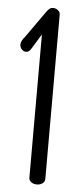

<svg xmlns="http://www.w3.org/2000/svg" viewBox="-53 -762 339 793"><g transform="rotate(5 116.5 -366.0)"><path d="M39 -542Q28 -542 20.5 -550.5Q13 -559 13 -571Q13 -578 18 -587Q23 -596 28 -601L110 -717Q116 -724 121 -728Q126 -732 135 -732Q146 -732 155 -725Q164 -718 164 -707V-26Q164 -14 154 -7Q144 0 131 0Q117 0 107.5 -7Q98 -14 98 -26V-619L58 -554Q50 -542 39 -542Z"/></g></svg>

Font: Dosis
Style: Regular
Weight: 400
Designer: Edgar Tolentino, Pablo Impallari, Igino Marini
Foundry: Edgar Tolentino, Pablo Impallari, Igino Marini
Version: Version 1.007;Glyphs 3.1.1 (3134)